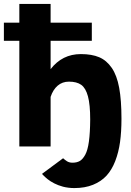

<svg xmlns="http://www.w3.org/2000/svg" viewBox="-36 -750 673 983"><path d="M344.2 212.9Q328.6 212.9 313.7 210.9Q298.8 209 286.6 205.8Q274.4 202.6 262.5 198Q250.5 193.4 241.5 188.7Q232.4 184.1 223.6 178.5Q214.8 172.9 208.7 168Q202.6 163.1 196.8 158Q190.9 152.8 188 149.7Q185.1 146.5 182.1 143.6L179.2 140.1L287.1 60.1Q287.6 60.5 290.8 63.5Q293.9 66.4 297.9 69.3Q301.8 72.3 307.1 75.7Q312.5 79.1 319.8 81.1Q327.1 83 335 83Q357.4 83 372.6 74.2Q387.7 65.4 400.4 42.2Q413.1 19 419.2 -25.4Q425.3 -69.8 425.8 -137.2Q425.8 -214.4 414.3 -256.8Q402.8 -299.3 379.9 -315.7Q356.9 -332 316.9 -332Q283.2 -332 259.3 -311.5Q235.4 -291 223.1 -253.9V0H63V-541H-16.1V-633.8H63V-730H223.1V-633.8H434.1V-541H223.1V-396Q282.7 -473.1 377.9 -473.1Q434.1 -473.1 471.9 -457Q509.8 -440.9 536.1 -402.6Q562.5 -364.3 574.2 -300.5Q585.9 -236.8 585.9 -142.1Q585.9 -75.7 578.6 -22.9Q571.3 29.8 554 74.7Q536.6 119.6 509.3 149.4Q481.9 179.2 440.4 196Q398.9 212.9 344.2 212.9Z"/></svg>

Font: Raleway-v4020 ExtraBold
Style: Regular
Weight: 800
Designer: Matt McInerney, Pablo Impallari, Rodrigo Fuenzalida
Foundry: Matt McInerney, Pablo Impallari, Rodrigo Fuenzalida
Version: Version 4.020;PS 004.020;hotconv 1.0.88;makeotf.lib2.5.64775